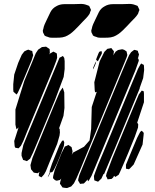

<svg xmlns="http://www.w3.org/2000/svg" viewBox="-20 -941 786 971"><path d="M251 -598 118 -278 98 -228 86 -204 74 -191 62 -193 56 -195 54 -203 52 -228 74 -297 64 -287 62 -292 58 -311V-387L103 -532L141 -623L161 -672L173 -690L185 -698L192 -703L203 -704L213 -705L222 -699L231 -693L232 -674L228 -664L231 -669L250 -680L260 -675L267 -671L268 -665L269 -649L265 -635ZM620 -681 624 -663 620 -650 607 -618 574 -539 436 -205 384 -79 367 -40 354 -14 340 2 327 7 319 10 308 9 296 7 290 -2 283 -12 285 -23 290 -39 289 -37 283 -31 267 -27 258 -30 248 -40 249 -51 257 -82 291 -166 303 -190 308 -200 316 -203 326 -208 333 -203 342 -197 343 -192 347 -176 345 -166 343 -158 349 -169 405 -199 433 -231 441 -289 444 -400 469 -476 470 -477 461 -474 459 -485 457 -525 484 -631 508 -679 523 -694 534 -696 543 -698 550 -689 556 -682 555 -671 552 -661 565 -680 577 -688 598 -692 608 -689ZM140 -636 85 -504 70 -472 64 -463 56 -470 48 -477 47 -488V-515L52 -564L72 -623L90 -664L103 -681L115 -687L123 -690L133 -686L143 -683L145 -672L148 -662ZM665 -586 485 -153 443 -52 430 -29 425 -24 423 -32 424 -36 422 -32 410 -19 404 -13 393 -12 385 -11 381 -18 375 -28 376 -36 381 -55 430 -175 592 -566 618 -628 633 -662 643 -677 652 -684 659 -689 668 -687 677 -684 679 -676 683 -666 681 -658 677 -643 680 -645 682 -634ZM475 -631 466 -638 468 -646 478 -671 482 -679 490 -682 495 -681V-670ZM307 -592 302 -552 258 -435 171 -226 147 -169 132 -138H131V-137L129 -136L116 -126L105 -130L97 -132L94 -140L89 -153V-167L98 -208L120 -262L248 -570L278 -642L281 -649L298 -658L305 -648L307 -632ZM459 -607 453 -595 450 -590 451 -598 461 -622 467 -632 464 -620ZM683 -485 563 -195 523 -100 507 -62 503 -60 493 -38 476 -22 465 -26 457 -29 456 -37 455 -51 461 -68 476 -108 504 -174 644 -512 678 -593 689 -613 694 -620 699 -617 707 -613 708 -608 709 -587 704 -546 686 -495H687ZM269 -213 233 -127 212 -75 203 -59 195 -50 189 -44 184 -47 176 -51 177 -63 180 -72 171 -65 162 -66 151 -68 146 -74 137 -85 134 -106 144 -142 170 -206 254 -410 283 -478 297 -498 299 -493 305 -474 306 -395 301 -355 278 -290 282 -291V-285L283 -271L281 -255ZM662 -250 627 -164 604 -110 586 -69 580 -57 563 -46 557 -52 552 -43 544 -36 533 -35 524 -34 521 -42 516 -51 519 -64 548 -141 655 -399 682 -463 697 -483 707 -479 708 -467V-424L674 -321L679 -312L678 -296ZM701 -210 656 -109 638 -90 632 -85 617 -88V-94V-108L622 -120L635 -152L673 -243L689 -274L697 -280L707 -269L706 -256ZM289 -165 269 -116 254 -85 245 -71 237 -69 235 -70 227 -52 221 -44 224 -51 232 -71H231L232 -80L243 -113L281 -207L294 -229L301 -231L305 -221L303 -203ZM462 -842Q470 -860 480 -879.5Q490 -899 509 -909Q527 -920 550.5 -920Q574 -920 595 -920Q611 -920 629.5 -921Q648 -922 663 -916Q666 -915 670 -913.5Q674 -912 676 -911Q678 -908 679.5 -903.5Q681 -899 683 -896Q683 -895 684 -893.5Q685 -892 685 -891Q685 -889 684 -887Q683 -885 682 -883Q681 -880 680 -877Q679 -874 678 -871Q671 -860 661.5 -850Q652 -840 643 -831Q624 -810 601 -787.5Q578 -765 555 -756Q541 -751 525 -750.5Q509 -750 494 -750Q489 -750 481 -750.5Q473 -751 468 -754Q464 -755 458.5 -757Q453 -759 450 -762Q449 -763 448.5 -764.5Q448 -766 448 -767Q446 -770 444 -774Q442 -778 442 -782Q441 -785 442 -788.5Q443 -792 444 -795Q446 -807 451 -818.5Q456 -830 462 -842ZM217 -842Q225 -860 235 -879.5Q245 -899 264 -909Q282 -920 305.5 -920Q329 -920 350 -920Q366 -920 384.5 -921Q403 -922 418 -916Q421 -915 425 -913.5Q429 -912 431 -911Q433 -908 434.5 -903.5Q436 -899 438 -896Q438 -895 439 -893.5Q440 -892 440 -891Q440 -889 439 -887Q438 -885 437 -883Q436 -880 435 -877Q434 -874 433 -871Q426 -860 416.5 -850Q407 -840 398 -831Q379 -810 356 -787.5Q333 -765 310 -756Q296 -751 280 -750.5Q264 -750 249 -750Q244 -750 236 -750.5Q228 -751 223 -754Q219 -755 213.5 -757Q208 -759 205 -762Q204 -763 203.5 -764.5Q203 -766 203 -767Q201 -770 199 -774Q197 -778 197 -782Q196 -785 197 -788.5Q198 -792 199 -795Q201 -807 206 -818.5Q211 -830 217 -842Z"/></svg>

Font: Rubik Marker Hatch
Style: Regular
Weight: 400
Designer: Hubert and Fischer, NaN
Foundry: Hubert & Fischer, NaN
Version: Version 2.200